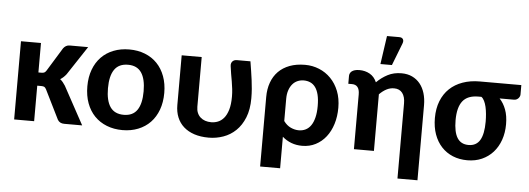

<svg xmlns="http://www.w3.org/2000/svg" viewBox="-54 -872 3266 1186"><g transform="rotate(5 1579.5 -278.5)"><path d="M51.8 0ZM175.8 -484.9V-302.2H194.8Q206.5 -302.2 212.9 -305.7Q219.2 -309.1 225.1 -318.4L314.5 -463.9Q321.8 -473.6 331.3 -479.2Q340.8 -484.9 355 -484.9H468.3L350.6 -306.6Q342.3 -295.9 333.3 -287.6Q324.2 -279.3 313.5 -272.5Q323.2 -265.1 330.8 -255.6Q338.4 -246.1 345.7 -234.9L473.6 0H362.3Q334 0 321.3 -21.5L231.9 -202.1Q226.1 -213.4 219.7 -216.8Q213.4 -220.2 200.7 -220.2H175.8V0H51.8V-484.9Z M484.4 0ZM723.6 -492.7Q776.9 -492.7 820.8 -475.3Q864.7 -458 896 -425.5Q927.2 -393.1 944.3 -346.9Q961.4 -300.8 961.4 -243.7Q961.4 -185.5 944.3 -139.2Q927.2 -92.8 896 -60.3Q864.7 -27.8 820.8 -10.3Q776.9 7.3 723.6 7.3Q669.9 7.3 625.7 -10.3Q581.5 -27.8 550 -60.3Q518.6 -92.8 501.5 -139.2Q484.4 -185.5 484.4 -243.7Q484.4 -300.8 501.5 -346.9Q518.6 -393.1 550 -425.5Q581.5 -458 625.7 -475.3Q669.9 -492.7 723.6 -492.7ZM723.6 -87.4Q779.8 -87.4 806.6 -126.7Q833.5 -166 833.5 -242.7Q833.5 -319.3 806.6 -358.6Q779.8 -397.9 723.6 -397.9Q666.5 -397.9 639.4 -358.6Q612.3 -319.3 612.3 -242.7Q612.3 -166 639.4 -126.7Q666.5 -87.4 723.6 -87.4Z M1172.4 -484.9V-176.8Q1172.4 -155.8 1179.2 -139.4Q1186 -123 1198.5 -111.8Q1210.9 -100.6 1228 -94.7Q1245.1 -88.9 1266.1 -88.9Q1286.6 -88.9 1306.9 -96.7Q1327.1 -104.5 1343.5 -123.5Q1359.9 -142.6 1369.9 -175.3Q1379.9 -208 1379.9 -257.8Q1379.9 -281.7 1377.2 -304.7Q1374.5 -327.6 1370.6 -350.8Q1366.7 -374 1362.5 -397.2Q1358.4 -420.4 1355.5 -444.8Q1354 -455.6 1356.9 -463.4Q1359.9 -471.2 1365 -475.8Q1370.1 -480.5 1376.5 -482.7Q1382.8 -484.9 1389.2 -484.9H1474.6Q1479.5 -454.6 1483.9 -426.5Q1488.3 -398.4 1491.9 -370.8Q1495.6 -343.3 1497.8 -315.4Q1500 -287.6 1500 -257.8Q1500 -188 1479.7 -137.9Q1459.5 -87.9 1425.8 -55.7Q1392.1 -23.4 1348.6 -8.1Q1305.2 7.3 1258.3 7.3Q1208 7.3 1168.9 -5.6Q1129.9 -18.6 1103 -42.5Q1076.2 -66.4 1062.3 -100.3Q1048.3 -134.3 1048.3 -176.8V-484.9Z M1590.8 -273.9Q1590.8 -323.7 1605.5 -364Q1620.1 -404.3 1648.2 -432.9Q1676.3 -461.4 1717.8 -477.1Q1759.3 -492.7 1813.5 -492.7Q1859.4 -492.7 1900.6 -475.8Q1941.9 -459 1973.1 -427Q2004.4 -395 2022.5 -349.4Q2040.5 -303.7 2040.5 -246.1Q2040.5 -191.9 2026.1 -145.5Q2011.7 -99.1 1985.1 -65.2Q1958.5 -31.2 1921.1 -12Q1883.8 7.3 1837.9 7.3Q1801.3 7.3 1770.5 -4.4Q1739.7 -16.1 1714.8 -38.1V157.2H1590.8ZM1714.8 -135.7Q1733.9 -109.4 1759 -97.9Q1784.2 -86.4 1808.6 -86.4Q1832 -86.4 1851.3 -95.9Q1870.6 -105.5 1884 -125Q1897.5 -144.5 1905 -174.6Q1912.6 -204.6 1912.6 -246.1Q1912.6 -287.1 1905.5 -315.7Q1898.4 -344.2 1885.3 -362.1Q1872.1 -379.9 1853.8 -387.9Q1835.4 -396 1813.5 -396Q1793 -396 1774.9 -388.2Q1756.8 -380.4 1743.7 -365Q1730.5 -349.6 1722.7 -326.7Q1714.8 -303.7 1714.8 -273.9Z M2088.9 0ZM2566.4 157.2H2442.4V-308.6Q2442.4 -350.1 2424.8 -373Q2407.2 -396 2373.5 -396Q2348.1 -396 2325.7 -384Q2303.2 -372.1 2282.7 -351.1V0H2158.7V-339.4Q2158.7 -370.1 2146.7 -384.8Q2134.8 -399.4 2112.3 -399.4H2088.9V-448.2Q2088.9 -456.1 2092.3 -463.6Q2095.7 -471.2 2103 -477.1Q2110.4 -482.9 2122.1 -486.3Q2133.8 -489.7 2150.9 -489.7Q2186 -489.7 2214.6 -473.6Q2243.2 -457.5 2257.8 -423.3Q2288.6 -454.1 2325.9 -473.4Q2363.3 -492.7 2411.1 -492.7Q2448.7 -492.7 2477.5 -479Q2506.3 -465.3 2526.1 -440.9Q2545.9 -416.5 2556.2 -382.6Q2566.4 -348.6 2566.4 -308.6ZM2275.9 -538.1 2301.3 -713.9H2377.4Q2394.5 -713.9 2400.9 -703.1Q2407.2 -692.4 2400.4 -675.3L2347.2 -538.1Z M3027.8 -390.6Q3052.7 -364.3 3067.1 -325.7Q3081.5 -287.1 3081.5 -234.9Q3081.5 -182.1 3065.9 -137.7Q3050.3 -93.3 3021.5 -61Q2992.7 -28.8 2952.1 -10.7Q2911.6 7.3 2861.8 7.3Q2812.5 7.3 2771.7 -9.5Q2731 -26.4 2701.7 -57.9Q2672.4 -89.4 2656.2 -134.3Q2640.1 -179.2 2640.1 -235.8Q2640.1 -294.4 2658.4 -340.8Q2676.8 -387.2 2710.2 -418.9Q2743.7 -450.7 2791 -467.5Q2838.4 -484.4 2896.5 -484.4H3154.3V-425.3Q3154.3 -419.9 3151.6 -413.8Q3148.9 -407.7 3144.3 -402.6Q3139.6 -397.5 3132.6 -394Q3125.5 -390.6 3116.7 -390.6ZM2954.6 -240.2Q2954.6 -263.7 2952.4 -287.4Q2950.2 -311 2945.6 -331.3Q2940.9 -351.6 2933.3 -367.2Q2925.8 -382.8 2915 -390.6H2896Q2829.6 -390.6 2799.1 -351.8Q2768.6 -313 2768.6 -233.4Q2768.6 -160.2 2791.3 -123.8Q2814 -87.4 2861.3 -87.4Q2909.2 -87.4 2931.9 -125.2Q2954.6 -163.1 2954.6 -240.2Z"/></g></svg>

Font: Carlito
Style: Bold
Weight: 700
Designer: Lukasz Dziedzic
Foundry: tyPoland Lukasz Dziedzic
Version: Version 1.104